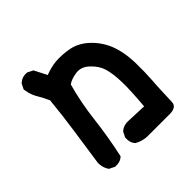

<svg xmlns="http://www.w3.org/2000/svg" viewBox="-145 -543 790 790"><g transform="rotate(-45 250.0 -148.5)"><path d="M296.4 119.1Q258.3 121.1 228.5 104L227.1 103.5L226.1 102.1Q211.4 85.4 213.9 58.6V56.6L214.8 55.2L224.6 35.6L225.6 34.2L227.1 32.7Q245.6 16.6 272.9 18.6L359.4 22Q367.2 -66.4 365.7 -113.8Q364.3 -163.6 355 -195.3Q345.7 -226.1 317.4 -252.4Q290.5 -277.8 258.3 -272.5Q250 -271.5 242.7 -269.5Q235.4 -267.6 229.5 -265.4Q223.6 -263.2 218.5 -260.5Q213.4 -257.8 210 -254.9Q187 -173.3 176.8 -85Q171.4 -39.1 163.8 6.1Q156.2 51.3 146.5 95.7L145.5 99.1L143.1 101.1Q134.8 108.4 124 111.3Q113.3 114.3 100.6 113.3H98.6L97.2 112.3L77.6 102.5L75.2 101.6L73.7 99.1Q60.5 79.1 60.5 53.7V53.2V52.2Q72.3 -27.8 84 -108.9Q95.7 -188 103.5 -269Q97.7 -282.2 91.6 -293.9Q85.4 -305.7 78.6 -317.4Q73.2 -326.2 69.3 -335.4Q65.4 -344.7 62.7 -354.5Q60.1 -364.3 58.6 -374.5L58.1 -377.4L59.6 -380.4L69.3 -399.9L70.3 -401.4L71.8 -402.8Q90.3 -419.4 116.2 -417H118.2L119.6 -416L139.2 -406.2L142.1 -404.8L143.6 -401.9L170.4 -349.6Q203.1 -362.3 233.9 -365.2Q269 -368.2 311.5 -360.4Q333.5 -356 353.5 -344.7Q373.5 -333.5 391.6 -315.4Q427.2 -279.8 443.8 -232.9Q449.2 -217.3 452.9 -200.4Q456.5 -183.6 458.5 -165.8Q460.4 -147.9 460.9 -128.9Q461.9 -72.8 459 -33.7Q456.1 5.4 455.1 37.6Q454.1 69.8 453.1 90.8Q451.7 121.6 402.8 119.1Z"/></g></svg>

Font: NaikaiFont
Style: Bold
Weight: 700
Version: Version 1.89